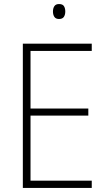

<svg xmlns="http://www.w3.org/2000/svg" viewBox="-20 -930 530 950"><path d="M434 0H93V-714H434V-678H131V-393H417V-358H131V-36H434ZM272 -910Q290 -910 296.5 -899.5Q303 -889 303 -873Q303 -857 296 -846.5Q289 -836 272 -836Q256 -836 249 -846.5Q242 -857 242 -873Q242 -889 249 -899.5Q256 -910 272 -910Z"/></svg>

Font: Noto Sans Gujarati UI SemiCondensed ExtraLight
Style: Regular
Weight: 200
Width: 4
Designer: Jelle Bosma - Monotype Design Team, Universal Thirst
Foundry: Monotype Imaging Inc.
Version: Version 2.106; ttfautohint (v1.8.4.7-5d5b)